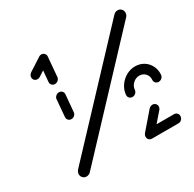

<svg xmlns="http://www.w3.org/2000/svg" viewBox="-121 -648 785 776"><g transform="rotate(-30 272.0 -259.5)"><path d="M135.6 -231.1Q127 -231.1 121.5 -237Q115.9 -243 116.7 -251.5L123.3 -330Q123.7 -338.5 130.4 -344.4Q137 -350.4 145.6 -350.4Q154.1 -350.4 159.6 -344.4Q165.2 -338.5 164.4 -330L157.4 -251.5Q157 -243 150.6 -237Q144.1 -231.1 135.6 -231.1ZM160.4 -518.5Q168.1 -518.5 173.5 -513.3Q178.9 -508.1 178.9 -500.7Q178.9 -494.8 176.1 -489.4Q173.3 -484.1 168.5 -481.1L109.3 -442.6Q103.7 -439.3 97.4 -439.3Q89.3 -439.3 83.9 -444.6Q78.5 -450 78.5 -458.1Q78.5 -463.7 81.5 -468.5Q84.4 -473.3 89.3 -476.7L148.5 -514.8Q153.7 -518.5 160.4 -518.5ZM148.9 -387Q140.4 -387 134.8 -393Q129.3 -398.9 130 -407.4L138.1 -498.1Q138.9 -506.7 145.4 -512.6Q151.9 -518.5 160.4 -518.5Q168.9 -518.5 174.4 -512.4Q180 -506.3 178.9 -498.1L171.1 -407.4Q170.4 -398.9 163.9 -393Q157.4 -387 148.9 -387ZM516.3 -518.9Q526.3 -518.9 533 -512Q539.6 -505.2 539.6 -495.6Q539.6 -484.1 532.2 -476.7L92.6 -8.5Q84.4 0.4 72.6 0.4Q62.2 0.4 55.4 -7Q48.5 -14.4 49.3 -25.2Q51.1 -35.2 57 -41.9L496.7 -510Q504.8 -518.9 516.3 -518.9ZM358.9 -18.9Q358.9 -27.8 365.7 -34.4Q372.6 -41.1 381.5 -41.1H504.4Q512.2 -41.1 517.6 -35.7Q523 -30.4 523 -22.2Q523 -13 516.5 -6.5Q510 0 500.7 0H377.8Q369.6 0 364.3 -5.4Q358.9 -10.7 358.9 -18.9ZM377.8 -0.7Q369.6 -0.7 364.4 -6.1Q359.3 -11.5 359.3 -19.3Q359.3 -27.4 364.8 -34.1L430.7 -110.4Q434.1 -113.7 438.5 -115.9Q443 -118.1 447.8 -118.1Q455.9 -118.1 461.3 -112.6Q466.7 -107 466.7 -99.3Q466.7 -91.5 460.7 -84.8L394.4 -8.5Q387.8 -0.7 377.8 -0.7ZM394.1 -185.2Q385.6 -185.2 380 -191.1Q374.4 -197 375.2 -205.6Q377 -227.8 389.8 -246.5Q402.6 -265.2 422.2 -276.3Q441.9 -287.4 464.1 -287.4Q486.3 -287.4 503.9 -276.5Q521.5 -265.6 530.9 -246.7Q540.4 -227.8 538.5 -205.6Q537.8 -197 531.3 -191.1Q524.8 -185.2 516.3 -185.2Q507.8 -185.2 502.2 -191.1Q496.7 -197 497.4 -205.6Q498.9 -222.6 488 -234.4Q477 -246.3 460.4 -246.3Q443.7 -246.3 430.7 -234.4Q417.8 -222.6 416.3 -205.6Q415.6 -197 409.1 -191.1Q402.6 -185.2 394.1 -185.2Z"/></g></svg>

Font: 26F Galaxy Sans Medium
Style: Italic
Weight: 500
Italic angle: -5°
Designer: C₂₉H₂₅N₃O₅
Version: Version 1.200